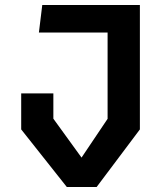

<svg xmlns="http://www.w3.org/2000/svg" viewBox="-20 -750 660 770"><path d="M248 0H367.5L541 -231V-730H149.5L136 -619.5H411.5V-273.5L307 -118L194 -274V-375.5H65V-231Z"/></svg>

Font: Monaspace Krypton SemiBold
Style: Regular
Weight: 600
Designer: Riley Cran & the Lettermatic Team
Foundry: Lettermatic
Version: Version 1.200 (Monaspace Krypton)